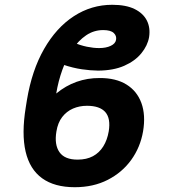

<svg xmlns="http://www.w3.org/2000/svg" viewBox="-20 -780 711 810"><path d="M400.6 -450.8Q468.9 -451.1 513.6 -423.4Q558.3 -395.7 576.6 -345.1Q595 -294.5 583.6 -225.9Q572.1 -158.8 533.6 -105.4Q495.1 -52.1 434.4 -21.2Q373.7 9.8 295.5 9.8Q210.1 9.8 157.8 -27.9Q105.5 -65.6 88 -140.5Q70.5 -215.4 88.7 -327.4L93.5 -357.5Q114.4 -483.5 166 -573.5Q217.6 -663.6 291.6 -711.7Q365.6 -759.8 453.5 -759.8Q511.4 -759.8 547.8 -741.9Q584.1 -724 599.6 -693.4Q615 -662.8 609 -623.6Q602.8 -587.6 576.3 -555.2Q549.9 -522.7 504.1 -502.5Q458.4 -482.4 393.7 -482.1Q362.1 -482.4 325.4 -487.7Q288.7 -493 246.2 -507.2L292.2 -600.1Q318.7 -588.7 346.5 -582.9Q374.2 -577.2 397.8 -577.2Q427.3 -577.2 446.9 -586.5Q466.6 -595.7 469.5 -611.5Q472.9 -628.6 459.8 -640.9Q446.8 -653.1 415.3 -653.1Q376.1 -653.1 343.5 -631.1Q310.9 -609 285.6 -571.3Q260.3 -533.6 243.1 -485.6Q225.8 -437.7 217.2 -385.5Q257.2 -418.5 303.1 -434.8Q348.9 -451.1 400.6 -450.8ZM346.8 -333.7Q315.1 -333.7 288 -322Q260.9 -310.2 242.4 -286.3Q223.9 -262.3 218 -225.3Q208.7 -169.9 230.8 -138.1Q252.9 -106.4 307.7 -106.6Q345 -106.6 372 -121Q398.9 -135.5 415.7 -162.4Q432.5 -189.4 438.7 -225.9Q447.6 -280.5 424.3 -307.1Q401 -333.7 346.8 -333.7Z"/></svg>

Font: Adwaita Sans
Style: Italic
Weight: 400
Italic angle: -9.39999°
Designer: Rasmus Andersson
Foundry: rsms
Version: Version 4.001;git-9221beed3